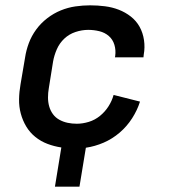

<svg xmlns="http://www.w3.org/2000/svg" viewBox="-20 -548 640 720"><path d="M186 152 210 5Q183 1 158 -8.5Q133 -18 112.5 -34.5Q92 -51 78.5 -73.5Q65 -96 58 -122Q51 -148 51.5 -176Q52 -204 57 -232L74 -332Q78 -359 88 -386Q98 -413 115.5 -437Q133 -461 157 -479.5Q181 -498 208 -509Q235 -520 263 -524Q291 -528 318 -528Q346 -528 373.5 -524.5Q401 -521 425.5 -511.5Q450 -502 470.5 -486Q491 -470 503.5 -447.5Q516 -425 520 -397.5Q524 -370 519 -343L518 -333H411L412 -338Q415 -360 409 -380Q403 -400 388 -413Q373 -426 352.5 -431Q332 -436 311 -436Q287 -436 263 -428Q239 -420 221 -403Q203 -386 193 -363Q183 -340 179 -317L163 -217Q160 -200 160 -182.5Q160 -165 164.5 -149Q169 -133 178.5 -120Q188 -107 202.5 -99Q217 -91 233.5 -87.5Q250 -84 268 -84Q290 -84 313 -91Q336 -98 355 -113.5Q374 -129 387 -149.5Q400 -170 406 -192L505 -167Q495 -135 475.5 -104.5Q456 -74 428.5 -50.5Q401 -27 368.5 -13Q336 1 302 6L278 152Z"/></svg>

Font: Iosevka Semibold Extended
Style: Italic
Weight: 600
Width: 7
Italic angle: -9°
Monospace: yes
Designer: Belleve Invis
Foundry: Belleve Invis
Version: Version 32.5.0; ttfautohint (v1.8.4)